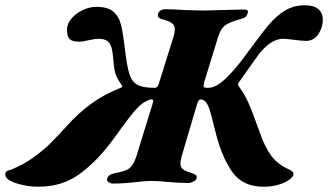

<svg xmlns="http://www.w3.org/2000/svg" viewBox="-90 -690 1244 728"><path d="M-70 -28Q-70 -36 -66 -39.5Q-62 -43 -56 -44.5Q-50 -46 -47 -47Q-1 -66 36 -92.5Q73 -119 98.5 -144Q124 -169 164 -213Q207 -261 255.5 -296.5Q304 -332 365 -356Q371 -358 373 -360.5Q375 -363 371 -368Q356 -389 349.5 -406Q343 -423 341 -451Q338 -490 333 -508.5Q328 -527 316.5 -535Q305 -543 282 -543Q272 -543 244 -537Q226 -532 210 -532Q185 -532 174.5 -541.5Q164 -551 164 -578Q164 -599 180.5 -619Q197 -639 223 -651.5Q249 -664 276 -664Q318 -664 339 -646.5Q360 -629 368 -599Q376 -569 383 -509Q391 -441 400 -411Q409 -381 430 -369Q451 -357 497 -357Q508 -357 512 -372L568 -551Q573 -569 573 -579Q573 -594 561.5 -602.5Q550 -611 522 -618Q504 -623 510 -640Q512 -646 519.5 -650.5Q527 -655 533 -655Q570 -655 610 -652Q662 -650 681 -650Q700 -650 756 -652Q816 -654 837 -654Q854 -654 849 -639Q846 -630 840.5 -625.5Q835 -621 823 -618Q779 -606 763 -593.5Q747 -581 737 -550L685 -381Q682 -372 682 -366Q682 -359 686 -358Q690 -357 700 -357Q728 -357 765 -391.5Q802 -426 851 -494Q902 -564 930.5 -597.5Q959 -631 991.5 -650.5Q1024 -670 1066 -670Q1100 -670 1117 -655.5Q1134 -641 1134 -617Q1134 -585 1116.5 -560Q1099 -535 1071 -535Q1056 -535 1026 -539Q994 -543 984 -543Q932 -543 881 -470L852 -429L818 -381Q814 -375 813 -371.5Q812 -368 814 -365Q837 -334 852.5 -299Q868 -264 885 -215L896 -185Q914 -133 938.5 -99.5Q963 -66 1007 -47Q1023 -40 1023 -30Q1023 -21 1008 -9.5Q993 2 967 10Q941 18 910 18Q832 18 793 -35Q754 -88 731 -175L721 -213Q711 -257 702.5 -280.5Q694 -304 681 -311Q677 -313 671 -313Q663 -313 658 -298L599 -98Q594 -78 594 -70Q594 -57 603 -49Q612 -41 637 -34Q648 -30 653 -26Q658 -22 655 -13Q653 -6 642.5 -1Q632 4 622 4Q594 4 534 -1Q524 -2 510.5 -3Q497 -4 481 -4Q467 -4 429 0Q381 6 338 6Q329 6 321.5 0.5Q314 -5 316 -12Q320 -29 348 -34Q388 -41 402.5 -53.5Q417 -66 427 -97L489 -298Q494 -313 486 -313Q480 -313 474 -311Q450 -302 426.5 -276Q403 -250 367 -200Q343 -166 329 -148Q271 -72 207 -27Q143 18 56 18Q11 18 -29.5 4.5Q-70 -9 -70 -28Z"/></svg>

Font: EB Garamond ExtraBold
Style: Italic
Weight: 800
Italic angle: -17.2°
Designer: Georg Duffner and Octavio Pardo
Foundry: Georg Duffner
Version: Version 1.000